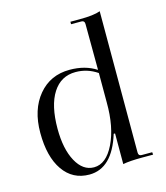

<svg xmlns="http://www.w3.org/2000/svg" viewBox="-102 -732 712 823"><g transform="rotate(-15 254.0 -320.5)"><path d="M194 12Q120 12 78 -48.5Q36 -109 36 -215Q36 -318 88.5 -381Q141 -444 227 -444Q296 -444 345 -412L344 -616Q344 -631 330 -631H284V-642H325Q388 -642 417 -653V-26Q417 -11 431 -11H478L479 0H431Q375 0 345 6V-130H339Q295 12 194 12ZM221 -13Q275 -13 310.5 -85.5Q346 -158 345 -268V-398Q301 -428 249 -428Q184 -428 148 -372Q112 -316 112 -213Q112 -123 142 -68Q172 -13 221 -13Z"/></g></svg>

Font: Arapey Regular-Display
Style: Regular
Weight: 400
Designer: Eduardo Rodriguez Tunni
Foundry: Eduardo Rodriguez Tunni
Version: Version 4.000